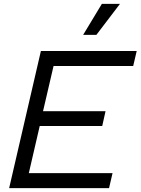

<svg xmlns="http://www.w3.org/2000/svg" viewBox="-20 -966 722 986"><path d="M503 -946H596L475 -787H407ZM27 0 190 -704H682L664 -627H255L201 -395H522L505 -319H184L128 -77H558L540 0Z"/></svg>

Font: Prodigy Sans
Style: Italic
Weight: 400
Italic angle: -13°
Designer: Wei Huang
Foundry: Wei Huang
Version: Version 1.003; ttfautohint (v1.8.3)